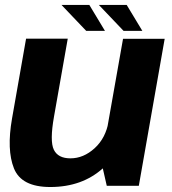

<svg xmlns="http://www.w3.org/2000/svg" viewBox="-20 -749 693 774"><path d="M410.4 0H539.6L643.9 -592.7H476L388.3 -97ZM253.1 -593H85.1L28.5 -271.2Q6.3 -145.1 36.3 -70.1Q66.3 4.9 182.7 4.9Q311.5 4.9 395.8 -71.5Q480.1 -148 493.8 -226L418.1 -260.8Q406.4 -192.4 361.5 -151.5Q316.7 -110.7 263.8 -110.7Q213.9 -110.7 197 -145.5Q180.1 -180.3 197.8 -279.4ZM478.1 -624.6H553.8L490.8 -729H378.6ZM327.5 -624.6H403.1L340.2 -729H228Z"/></svg>

Font: Anybody Thin
Style: Italic
Weight: 100
Italic angle: -10°
Designer: Tyler Finck
Foundry: Etcetera Type Company
Version: Version 1.114;gftools[0.9.25]